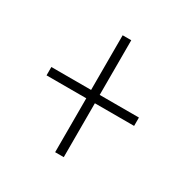

<svg xmlns="http://www.w3.org/2000/svg" viewBox="-116 -682 636 657"><g transform="rotate(30 202.5 -353.0)"><path d="M220 -368V-584H186V-368H29V-335H186V-122H220V-335H375V-368Z"/></g></svg>

Font: Noto Sans Myanmar ExtraCondensed ExtraLight
Style: Regular
Weight: 200
Width: 2
Designer: Monotype Design Team
Foundry: Monotype Imaging Inc.
Version: Version 2.107